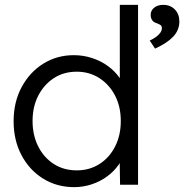

<svg xmlns="http://www.w3.org/2000/svg" viewBox="-20 -760 758 790"><path d="M36 -261Q36 -340 69 -401.5Q102 -463 158 -498Q214 -533 284 -533Q323 -533 359.5 -521Q396 -509 425 -487.5Q454 -466 473 -438.5Q492 -411 496 -381L473 -389V-740H548V0H474L472 -130L491 -137Q487 -109 468.5 -82.5Q450 -56 422 -35Q394 -14 358.5 -2Q323 10 285 10Q214 10 157.5 -25Q101 -60 68.5 -121.5Q36 -183 36 -261ZM477 -262Q477 -321 453.5 -366.5Q430 -412 389 -438.5Q348 -465 296 -465Q242 -465 201.5 -438.5Q161 -412 137.5 -366.5Q114 -321 114 -262Q114 -204 137 -158Q160 -112 201 -85.5Q242 -59 296 -59Q348 -59 389 -85Q430 -111 453.5 -157Q477 -203 477 -262ZM596 -593Q611 -600 622.5 -608.5Q634 -617 640 -626Q646 -635 646 -644Q646 -652 641.5 -656Q637 -660 626 -664Q612 -668 606 -677Q600 -686 600 -699Q600 -717 614.5 -728.5Q629 -740 652 -740Q681 -740 699.5 -721Q718 -702 718 -671Q718 -654 711.5 -638Q705 -622 692 -608.5Q679 -595 660.5 -583Q642 -571 618 -560Z"/></svg>

Font: Mach Light
Style: Regular
Weight: 300
Version: Version 1.002